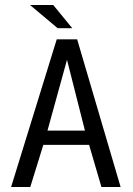

<svg xmlns="http://www.w3.org/2000/svg" viewBox="-20 -748 532 768"><path d="M462.4 0H385.7L336.4 -168.5H153.3L101.1 0H24.4L207 -590.8H288.6ZM319.8 -225.6 248 -508.8 169.9 -225.6ZM192.9 -728 269 -635.3H210.4L100.1 -728Z"/></svg>

Font: Meera
Style: Regular
Weight: 400
Designer: Hussain KH and Suresh P for Swathanthra Malayalam Computing (SMC)
Version: Version 7.0.0+20221109